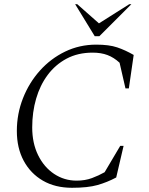

<svg xmlns="http://www.w3.org/2000/svg" viewBox="-20 -882 706 912"><path d="M322 10Q242 10 183.5 -24Q125 -58 92.5 -118.5Q60 -179 60 -260Q60 -341 89 -415Q118 -489 169.5 -546.5Q221 -604 289.5 -637Q358 -670 437 -670Q498 -670 536.5 -657Q575 -644 615 -621L592 -462H576L548 -584Q521 -609 490.5 -620.5Q460 -632 420 -632Q350 -632 296.5 -603.5Q243 -575 206.5 -526Q170 -477 151.5 -413Q133 -349 133 -277Q133 -202 161 -145Q189 -88 237 -56Q285 -24 344 -24Q384 -24 416.5 -36Q449 -48 477 -64L551 -189H567L532 -39Q489 -16 443 -3Q397 10 322 10ZM430 -710 337 -862H347L450 -771L594 -862H604L452 -710Z"/></svg>

Font: Spectral SC Light
Style: Italic
Weight: 300
Italic angle: -10°
Designer: Jean-Baptiste Levee
Foundry: Production Type
Version: Version 2.001